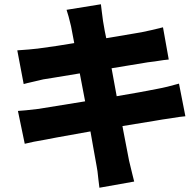

<svg xmlns="http://www.w3.org/2000/svg" viewBox="-20 -826 903 900"><path d="M446 54Q444 40 441 13Q437 -29 433 -47Q430 -65 417 -136Q409 -183 404 -210Q381 -206 337 -198Q224 -178 196 -172Q130 -161 96 -152L64 -306Q89 -307 164 -316Q167 -317 169 -317Q272 -334 379 -351L354 -482Q305 -474 227 -461Q193 -455 183 -454Q156 -448 110 -437Q98 -434 91 -432L61 -590Q122 -594 154 -598H155Q253 -611 328 -624L313 -703Q301 -754 292 -780L453 -806Q454 -797 457 -773Q461 -740 463 -727Q464 -718 471 -681Q476 -659 478 -647Q529 -655 609 -669Q635 -674 644 -675Q689 -684 744 -698L771 -547Q754 -546 705 -538Q683 -535 673 -534L588 -520L503 -506L527 -375Q646 -395 715 -409Q764 -418 819 -434L849 -281Q830 -280 777 -271Q753 -268 742.5 -266Q732 -264 707 -260Q612 -244 554 -235Q555 -227 558 -213Q579 -102 585 -73Q589 -54 600 -11Q606 13 609 25Z"/></svg>

Font: GenSekiGothic TW H
Style: Regular
Weight: 900
Version: Version 1.501;PS 1;hotconv 16.6.51;makeotf.lib2.5.65220